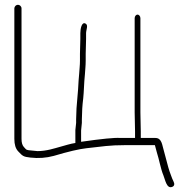

<svg xmlns="http://www.w3.org/2000/svg" viewBox="-20 -666 798 803"><path d="M55 -646C47.1 -646 40 -638.9 40 -631V-85C40 -61.7 45.3 -44.4 56 -33.1C75 -12.8 77.9 -10.4 107 -7C140.2 -3.1 173.2 -5.4 204.8 -14C265.4 -32 310.8 -42.7 341.1 -46C407.3 -53.3 437.7 -59 504 -59H627.8C630.6 -50.5 633.4 -36.3 636.3 -27.5C645 -1.5 652.8 43 663.3 67C670.2 82.7 676.5 126.3 701 115.2C709.6 111.3 711.1 103.5 705.3 92C697.7 76.9 696 68 688.8 50C684.3 38.6 669.2 -23.7 665.3 -35.5C658 -57.3 658 -89 629.8 -89H568.8V-116L567.2 -196V-590C567.2 -597.9 561.5 -605 555.2 -605C548.9 -605 543.2 -597.9 543.2 -590V-196L544.8 -116V-89H482.4C460.3 -90.8 405.9 -85.5 319.2 -73V-120L322.4 -152V-167L324 -212C324.5 -221.3 325.1 -228.2 325.6 -232.5C330 -268.4 330.1 -280.9 332.8 -328L335.2 -356C336.3 -376.6 338.4 -390 338.4 -412V-441L340 -503V-527C340 -542.1 350.6 -560.7 337.6 -567.5C321.3 -576 316 -544.5 316 -527V-503L314.4 -441V-412C314.4 -391.9 312.2 -378.6 311.2 -359L308.8 -330C308.3 -321.3 307.5 -308.8 306.6 -292.5C305 -264 301.3 -238.9 300 -213L298.4 -167V-152L295.2 -122V-68C275 -65 252.8 -57.9 233.2 -52.5C208.3 -45.7 174.3 -34 137 -34L112 -36.5C89.7 -38.7 92.2 -37.4 79.5 -51.6C73.2 -58.6 70 -69.8 70 -85V-631C70 -638.9 62.9 -646 55 -646Z"/></svg>

Font: MewTooHand
Style: Condensed
Weight: 400
Designer: Mew Too, Robert Jablonski
Version: Version 0.77